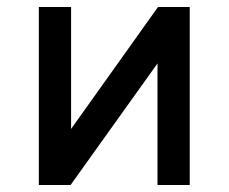

<svg xmlns="http://www.w3.org/2000/svg" viewBox="-20 -531 656 551"><path d="M91.5 0V-511H184V-161L433.5 -511H524.5V0H432V-349L182.5 0Z"/></svg>

Font: Overpass Mono Medium
Style: Regular
Weight: 500
Monospace: yes
Designer: Delve Withrington, Dave Bailey
Foundry: Delve Fonts LLC
Version: Version 4.000